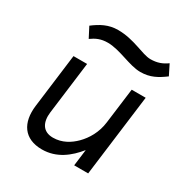

<svg xmlns="http://www.w3.org/2000/svg" viewBox="-154 -754 836 880"><g transform="rotate(30 263.5 -313.5)"><path d="M414 -596C370 -596 306 -638 220 -638C169 -638 132 -617 95 -589L123 -535C148 -553 172 -564 208 -564C273 -564 344 -522 403 -522C455 -522 489 -542 527 -570L500 -624C475 -606 450 -596 414 -596ZM102 -432 66 -148C54 -53 95 11 190 11C268 11 324 -35 366 -87L355 0H429L484 -432H410L386 -245C379 -189 352 -144 321 -113C293 -85 255 -61 207 -61C152 -61 132 -101 139 -156L174 -432Z"/></g></svg>

Font: Charger
Style: It
Weight: 400
Designer: Jasper
Foundry: Cannot Into Space Fonts
Version: Version 0.98